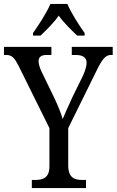

<svg xmlns="http://www.w3.org/2000/svg" viewBox="-24 -951 590 971"><path d="M143 -784V-771H181C212 -801 248 -835 273 -872C299 -835 335 -801 366 -771H404V-784C377 -822 335 -886 317 -931H231C212 -886 170 -822 143 -784ZM137 0H411V-41H391C353 -41 321 -52 321 -115V-303L465 -595C494 -655 512 -673 537 -673H546V-714H339V-673H359C392 -673 414 -662 414 -633C414 -617 407 -594 396 -569L341 -457C322 -415 304 -376 293 -349C284 -380 269 -417 250 -457L186 -589C179 -603 171 -626 171 -642C171 -658 180 -673 211 -673H236V-714H-4V-673H7C37 -673 49 -658 69 -620L226 -303V-110C226 -51 193 -41 154 -41H137Z"/></svg>

Font: Noto Serif Sinhala Condensed
Style: Regular
Weight: 400
Width: 3
Designer: Jelle Bosma - Monotype Design Team
Foundry: Monotype Imaging Inc.
Version: Version 2.007